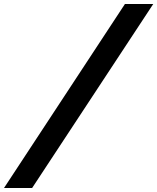

<svg xmlns="http://www.w3.org/2000/svg" viewBox="-91 -816 783 956"><path d="M672 -796H531L-71 120H69Z"/></svg>

Font: Geom ExtraBold
Style: Bold Italic
Weight: 800
Italic angle: -10°
Version: Version 1.102